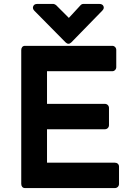

<svg xmlns="http://www.w3.org/2000/svg" viewBox="-20 -956 693 976"><path d="M551 -723Q559 -723 565 -717Q571 -711 571 -702V-615Q571 -606 565 -600Q559 -594 551 -594H219V-428H513Q522 -428 528 -422Q534 -416 534 -407V-320Q534 -311 528 -305Q522 -299 513 -299H219V-129H564Q573 -129 579 -123.5Q585 -118 585 -109V-21Q585 -12 579 -6Q573 0 564 0H107Q98 0 93 -6Q88 -12 88 -21V-702Q88 -711 93 -717Q98 -723 107 -723ZM485 -936Q501 -936 506 -924.5Q511 -913 500 -902L343 -741Q328 -726 313 -741L154 -902Q144 -913 149 -924.5Q154 -936 169 -936H252Q254 -936 258.5 -934Q263 -932 265 -930L330 -865L390 -930Q396 -936 404 -936Z"/></svg>

Font: Stadtwerke
Style: Bold
Weight: 700
Designer: Santiago Orozco
Foundry: Typemade
Version: Version 1.003